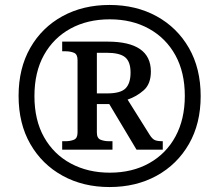

<svg xmlns="http://www.w3.org/2000/svg" viewBox="-20 -745 885 775"><path d="M422 10Q316 10 233 -35.5Q150 -81 102.5 -163.5Q55 -246 55 -358Q55 -469 102 -551.5Q149 -634 232 -679.5Q315 -725 422 -725Q529 -725 612 -679.5Q695 -634 742.5 -551.5Q790 -469 790 -357Q790 -246 742.5 -163.5Q695 -81 612 -35.5Q529 10 422 10ZM423 -48Q514 -48 582.5 -86.5Q651 -125 688.5 -194.5Q726 -264 726 -358Q726 -453 688 -522Q650 -591 581.5 -629Q513 -667 423 -667Q333 -667 264.5 -629.5Q196 -592 157.5 -523Q119 -454 119 -357Q119 -260 158 -191Q197 -122 266 -85Q335 -48 423 -48ZM231 -141V-175H244Q264 -175 278.5 -181Q293 -187 293 -210V-503Q293 -526 278.5 -532Q264 -538 244 -538H231V-577H414Q589 -577 589 -456Q589 -406 560 -380.5Q531 -355 495 -343L584 -201Q594 -185 604 -180Q614 -175 637 -175V-141H531L421 -325H371V-210Q371 -187 386 -181Q401 -175 420 -175H434V-141ZM413 -368Q467 -368 487 -388.5Q507 -409 507 -452Q507 -496 485 -514Q463 -532 410 -532H371V-368Z"/></svg>

Font: Noto Serif Vithkuqi SemiBold
Style: Regular
Weight: 600
Version: Version 1.005